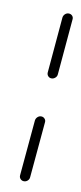

<svg xmlns="http://www.w3.org/2000/svg" viewBox="-67 -548 244 575"><g transform="rotate(10 54.5 -260.0)"><path d="M49.6 -0.4Q43.3 -0.4 39.1 -4.8Q34.8 -9.3 35.2 -15.6L50.4 -185.2Q51.1 -191.5 55.9 -196.1Q60.7 -200.7 67 -200.7Q73.3 -200.7 77.6 -196.1Q81.9 -191.5 81.1 -185.2L65.9 -15.6Q65.6 -9.3 60.7 -4.8Q55.9 -0.4 49.6 -0.4ZM77.4 -318.1Q71.1 -318.1 67 -322.6Q63 -327 63.3 -333.3L78.1 -503.3Q78.9 -509.6 83.7 -514.1Q88.5 -518.5 94.8 -518.5Q101.1 -518.5 105.4 -514.1Q109.6 -509.6 108.9 -503.3L94.1 -333.3Q93.7 -327 88.7 -322.6Q83.7 -318.1 77.4 -318.1Z"/></g></svg>

Font: 26F Galaxy Sans Ultra Light
Style: Italic
Weight: 200
Italic angle: -5°
Designer: C₂₉H₂₅N₃O₅
Version: Version 1.200